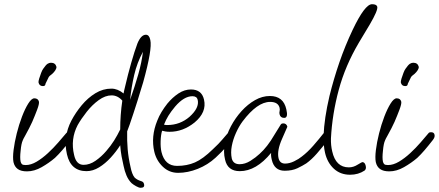

<svg xmlns="http://www.w3.org/2000/svg" viewBox="-20 -803 2085 912"><path d="M184 -394Q167 -394 163 -411Q162 -416 166 -429.5Q170 -443 175.5 -457Q181 -471 185 -476Q198 -495 206 -500Q214 -505 222 -505Q243 -505 248 -486Q249 -479 243 -469.5Q237 -460 228 -452Q214 -442 211 -436L196 -405Q196 -401 193.5 -397.5Q191 -394 184 -394ZM108 11Q80 11 64.5 0Q49 -11 44 -33Q40 -54 44.5 -90.5Q49 -127 59.5 -169Q70 -211 84.5 -249Q99 -287 114.5 -311.5Q130 -336 143 -336Q161 -336 165 -320Q167 -310 156.5 -282Q146 -254 133 -224Q128 -213 118.5 -194Q109 -175 99.5 -158.5Q90 -142 88 -136Q81 -121 78 -87Q74 -53 78 -35Q80 -27 84.5 -23Q89 -19 102 -19Q127 -19 154 -35Q181 -51 207.5 -75.5Q234 -100 256.5 -126Q279 -152 295 -171Q298 -175 306 -175Q321 -175 323 -163Q326 -152 315 -138Q294 -111 276 -90Q258 -69 241 -53Q213 -29 178 -9Q143 11 108 11Z M648 89Q640 89 626.5 81.5Q613 74 605 67Q590 52 581 31Q572 10 567 -15Q562 -36 557.5 -60.5Q553 -85 551 -113Q532 -83 506 -54.5Q480 -26 450.5 -8Q421 10 391 10Q316 10 298 -70Q279 -153 319 -230Q339 -268 368 -303Q397 -338 433 -360Q469 -382 509 -382Q539 -382 567 -359Q568 -363 569.5 -372Q571 -381 575 -395Q587 -447 603 -503.5Q619 -560 633 -597Q650 -638 673 -638Q689 -638 694 -613Q704 -570 660 -412Q657 -403 650 -379.5Q643 -356 633.5 -325.5Q624 -295 614 -265Q604 -235 596 -211.5Q588 -188 584 -179Q583 -134 586.5 -93.5Q590 -53 600 -10Q603 6 608 19.5Q613 33 620 41Q627 47 633.5 50.5Q640 54 649 57Q662 60 664 71Q669 89 648 89ZM598 -329Q621 -394 637 -450.5Q653 -507 659 -557Q631 -505 617.5 -447Q604 -389 598 -329ZM377 -20Q406 -20 434 -39.5Q462 -59 485 -86Q506 -110 522 -135.5Q538 -161 551 -188Q551 -223 553.5 -257Q556 -291 561 -325Q539 -350 510 -350Q480 -350 449 -327.5Q418 -305 392 -272Q366 -239 349 -209Q314 -142 332 -67Q342 -20 377 -20Z M826 18Q784 18 753.5 -11Q723 -40 713 -82Q696 -154 727 -230Q735 -251 747.5 -271.5Q760 -292 775 -311Q799 -340 827.5 -359Q856 -378 887 -378Q938 -378 949 -330Q963 -270 904 -221Q849 -177 786 -177Q775 -177 766 -178.5Q757 -180 750 -182Q744 -163 743 -133Q742 -103 747 -81Q763 -15 821 -15Q868 -15 906 -31.5Q944 -48 991 -94Q1021 -122 1035 -139Q1049 -156 1066 -175Q1071 -179 1076 -179Q1081 -179 1086.5 -176Q1092 -173 1093 -167Q1096 -156 1081 -136Q1067 -120 1052 -102.5Q1037 -85 1004 -54Q967 -20 919.5 -1Q872 18 826 18ZM773 -209Q805 -209 831.5 -219Q858 -229 880 -248Q928 -291 919 -329Q915 -346 894 -346Q854 -346 812 -297Q792 -273 780 -253.5Q768 -234 759 -211Q766 -209 773 -209Z M1119 10Q1061 10 1049 -45Q1040 -81 1048 -122.5Q1056 -164 1077 -203.5Q1098 -243 1127.5 -275.5Q1157 -308 1191.5 -327.5Q1226 -347 1262 -347Q1326 -347 1340 -284Q1350 -243 1330 -243Q1312 -243 1308 -260Q1306 -267 1308 -274.5Q1310 -282 1308 -291Q1301 -319 1263 -319Q1202 -319 1132 -226Q1115 -203 1101 -172Q1087 -141 1081 -109.5Q1075 -78 1081 -50Q1088 -23 1118 -23Q1144 -23 1169.5 -39Q1195 -55 1213 -72Q1250 -105 1283 -162Q1288 -170 1296 -183Q1304 -196 1314 -212Q1318 -217 1325 -217Q1341 -217 1345 -201L1320 -144Q1295 -88 1303 -52Q1309 -26 1334 -26Q1355 -26 1377.5 -37Q1400 -48 1413 -59Q1441 -80 1468.5 -111.5Q1496 -143 1521 -175Q1524 -179 1532 -179Q1547 -179 1549 -167Q1552 -156 1541 -142Q1510 -102 1485 -73.5Q1460 -45 1435 -27Q1418 -16 1393 -4Q1368 8 1332 8Q1283 8 1271 -44Q1266 -64 1268 -77Q1197 10 1119 10Z M1643 27Q1597 27 1566 -1.5Q1535 -30 1524 -77Q1516 -111 1517 -159Q1520 -240 1545 -347Q1565 -428 1592 -506.5Q1619 -585 1655 -661Q1713 -783 1747 -783Q1769 -783 1772 -771Q1776 -754 1736 -686L1685 -601Q1620 -491 1589 -376Q1558 -261 1552 -146Q1551 -113 1558 -84Q1575 -8 1637 -8Q1659 -8 1679 -21Q1699 -33 1701 -33Q1713 -33 1717 -16Q1721 -1 1712 7Q1682 27 1643 27Z M1905 -394Q1888 -394 1884 -411Q1883 -416 1887 -429.5Q1891 -443 1896.5 -457Q1902 -471 1906 -476Q1919 -495 1927 -500Q1935 -505 1943 -505Q1964 -505 1969 -486Q1970 -479 1964 -469.5Q1958 -460 1949 -452Q1935 -442 1932 -436L1917 -405Q1917 -401 1914.5 -397.5Q1912 -394 1905 -394ZM1829 11Q1801 11 1785.5 0Q1770 -11 1765 -33Q1761 -54 1765.5 -90.5Q1770 -127 1780.5 -169Q1791 -211 1805.5 -249Q1820 -287 1835.5 -311.5Q1851 -336 1864 -336Q1882 -336 1886 -320Q1888 -310 1877.5 -282Q1867 -254 1854 -224Q1849 -213 1839.5 -194Q1830 -175 1820.5 -158.5Q1811 -142 1809 -136Q1802 -121 1799 -87Q1795 -53 1799 -35Q1801 -27 1805.5 -23Q1810 -19 1823 -19Q1848 -19 1875 -35Q1902 -51 1928.5 -75.5Q1955 -100 1977.5 -126Q2000 -152 2016 -171Q2019 -175 2027 -175Q2042 -175 2044 -163Q2047 -152 2036 -138Q2015 -111 1997 -90Q1979 -69 1962 -53Q1934 -29 1899 -9Q1864 11 1829 11Z"/></svg>

Font: Oooh Baby
Style: Normal
Weight: 400
Designer: Robert E. Leuschke
Foundry: Robert E. Leuschke
Version: Version 1.011; ttfautohint (v1.8.3)